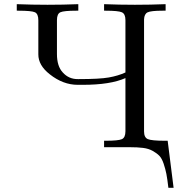

<svg xmlns="http://www.w3.org/2000/svg" viewBox="-20 -703 873 917"><path d="M60.1 -651.9V-683.1Q134.3 -680.2 207 -680.2Q279.8 -680.2 354 -683.1V-651.9H344.2Q285.2 -651.9 268.6 -644.5Q252 -637.2 252 -606.9V-444.8Q252 -386.7 279.8 -356.9Q308.6 -324.7 352.1 -325.2H356.9Q455.1 -325.2 499.5 -333Q543.9 -340.8 579.1 -356.9V-606.9Q579.1 -636.7 562 -644.3Q544.9 -651.9 484.9 -651.9H477.1V-683.1Q550.3 -680.2 624.3 -680.2Q698.2 -680.2 771 -683.1V-651.9H756.8Q700.7 -651.9 684.8 -644Q668.9 -636.2 668 -609.9V-75.2Q668 -46.4 686 -38.6Q704.1 -30.8 767.1 -30.8H780.8L809.1 193.8H784.2Q779.3 151.9 774.7 127.9Q770 104 761.5 78.6Q752.9 53.2 741 41Q729 28.8 709.5 17.8Q689.9 6.8 663.6 3.4Q637.2 0 598.1 0H477.1V-30.8H485.8Q544.9 -30.8 562 -38.3Q579.1 -45.9 579.1 -76.2V-330.1Q507.3 -297.9 375 -297.9H351.1Q281.2 -297.9 217.8 -348.1Q162.6 -391.1 163.1 -443.8V-606Q163.1 -636.7 147 -644.3Q130.9 -651.9 67.9 -651.9Z"/></svg>

Font: CMU Serif Upright Italic
Style: UprightItalic
Weight: 500
Version: Version 0.7.0